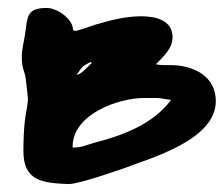

<svg xmlns="http://www.w3.org/2000/svg" viewBox="-20 -597 564 484"><path d="M39 -216C39 -140 88 -136 151 -133C179 -132 286 -171 293 -173C361 -199 524 -244 524 -342C524 -399 479 -426 428 -432C410 -434 391 -431 373 -435C391 -454 415 -474 415 -503C415 -547 371 -556 336 -556C296 -556 259 -546 221 -535C211 -532 177 -519 168 -519L164 -522C164 -550 123 -577 98 -577C45 -577 50 -553 43 -510C40 -490 35 -474 35 -453C35 -422 42 -420 45 -398L50 -354C52 -339 45 -312 43 -296C40 -271 39 -241 39 -216ZM163 -227C163 -309 278 -350 343 -350H377C382 -350 411 -345 411 -345C367 -285 291 -256 221 -238C201 -233 188 -225 165 -225C164 -225 163 -225 163 -227ZM173 -408C189 -431 186 -429 209 -441L211 -438C201 -429 187 -411 173 -408Z"/></svg>

Font: ChillLongCangKaiShu ExtraBold
Style: Regular
Weight: 800
Version: Version 3.500;Glyphs 3.1.1 (3135)